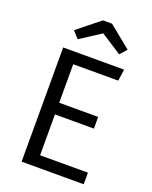

<svg xmlns="http://www.w3.org/2000/svg" viewBox="-165 -998 860 1087"><g transform="rotate(20 265.0 -454.5)"><path d="M164.1 -759.8 127 -800.8 262.2 -909.2H316.9L450.2 -800.8L414.1 -759.8L289.1 -840.8ZM470.2 -688 460 -618.2H189V-386.2H423.8V-315.9H189V-69.8H477.1V0H103V-688Z"/></g></svg>

Font: Fira Sans Book
Style: Regular
Weight: 350
Designer: Carrois Corporate & Edenspiekermann AG
Foundry: Carrois Corporate GbR & Edenspiekermann AG
Version: Version 4.203;PS 004.203;hotconv 1.0.88;makeotf.lib2.5.64775